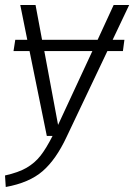

<svg xmlns="http://www.w3.org/2000/svg" viewBox="-25 -543 536 767"><path d="M425 -384H472L466 -339H404L241 4Q199 94 145.5 140.5Q92 187 -2 204L-5 158Q49 146 81.5 127Q114 108 136.5 79.5Q159 51 185 0H162L93 -339H29L36 -384H84L56 -523H117L143 -384H365L429 -523H491ZM344 -339H152L207 -44Z"/></svg>

Font: Fira Sans Light
Style: Italic
Weight: 300
Italic angle: -8°
Designer: bBox Type GmbH & Carrois Corporate GbR & Edenspiekermann AG
Foundry: bBox Type GmbH & Carrois Corporate GbR & Edenspiekermann AG
Version: Version 4.301